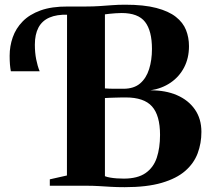

<svg xmlns="http://www.w3.org/2000/svg" viewBox="-20 -770 870 796"><path d="M497 6Q465 6 439.8 4.5Q414.5 3 390 1.5Q365.5 0 336 0H186.5V-26.5L257.5 -42.5L258 -743H335.5Q366.5 -743 392.8 -744.8Q419 -746.5 444.5 -748.5Q470 -750.5 499 -750.5Q577 -750.5 628.2 -737Q679.5 -723.5 709.2 -700Q739 -676.5 751.2 -645.5Q763.5 -614.5 763.5 -578.5Q763.5 -529 743.2 -490.2Q723 -451.5 686.8 -427Q650.5 -402.5 603.5 -395.5Q666 -396 713.5 -375.5Q761 -355 788 -316.2Q815 -277.5 815 -223Q815 -176 799.5 -134.5Q784 -93 748 -61.5Q712 -30 650.5 -12Q589 6 497 6ZM493 -29.5Q550.5 -29.5 583.5 -52.5Q616.5 -75.5 630 -116.2Q643.5 -157 643.5 -210.5Q643.5 -291.5 610.2 -328.8Q577 -366 501.5 -366Q490.5 -366 478.8 -365.8Q467 -365.5 455.2 -365.2Q443.5 -365 433 -364.5Q422.5 -364 415 -363.5V-39.5Q423.5 -36 436.5 -33.8Q449.5 -31.5 464.2 -30.5Q479 -29.5 493 -29.5ZM491.5 -402Q535 -402 560.8 -424Q586.5 -446 598.2 -483.5Q610 -521 610 -567Q610 -642 581.5 -679Q553 -716 484 -716Q472 -716 458.8 -715Q445.5 -714 433.8 -712.8Q422 -711.5 415 -710.5V-403.5Q422.5 -403 432.5 -402.5Q442.5 -402 453 -402Q463.5 -402 473.5 -402Q483.5 -402 491.5 -402ZM25 -474.5Q22.5 -487.5 21.2 -503.2Q20 -519 20 -539Q20 -578.5 32.8 -615.2Q45.5 -652 73.8 -681Q102 -710 148.2 -726.8Q194.5 -743.5 261.5 -743L267 -726L261.5 -709Q215.5 -710.5 185 -697.2Q154.5 -684 139.5 -655.8Q124.5 -627.5 124.5 -584.5Q124.5 -552.5 130 -524.2Q135.5 -496 144.5 -474.5Z"/></svg>

Font: Merriweather 120pt
Style: Bold
Weight: 700
Designer: Eben Sorkin
Foundry: Eben Sorkin
Version: Version 2.100